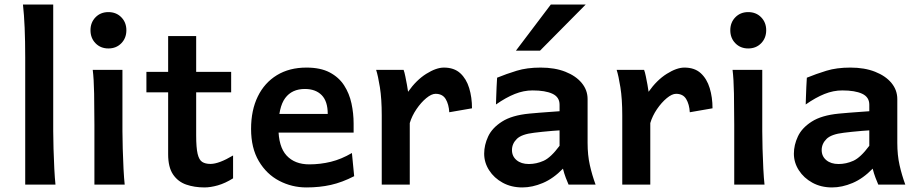

<svg xmlns="http://www.w3.org/2000/svg" viewBox="-20 -801 3991 833"><path d="M210.9 -781.2V-231.9Q210.9 -200.7 212.2 -156.2Q213.4 -111.8 215.6 -69.3Q217.8 -26.9 220.7 0H89.4V-551.8Q89.4 -694.8 79.6 -781.2Z M382.3 -498H511.2Q511.2 -451.2 511.2 -398.7Q511.2 -346.2 511.2 -301.5Q511.2 -256.8 511.2 -231.9Q511.2 -200.7 512.5 -156Q513.7 -111.3 515.9 -68.8Q518.1 -26.4 521 0H389.6Q389.6 -35.2 389.6 -82.5Q389.6 -129.9 389.6 -177Q389.6 -224.1 389.6 -258.8Q389.6 -330.1 388.4 -394.8Q387.2 -459.5 382.3 -498ZM372.6 -669.9Q372.6 -703.6 394.5 -726.1Q416.5 -748.5 450.2 -748.5Q484.4 -748.5 506.3 -726.1Q528.3 -703.6 528.3 -669.9Q528.3 -635.7 506.3 -613.3Q484.4 -590.8 450.2 -590.8Q416.5 -590.8 394.5 -613.3Q372.6 -635.7 372.6 -669.9Z M991.2 -126.5V-27.3Q957 -5.9 925 3.2Q893.1 12.2 867.2 12.2Q823.7 12.2 787.8 -0.2Q752 -12.7 730.7 -44.2Q709.5 -75.7 709.5 -131.8Q709.5 -198.7 709.5 -284.7Q709.5 -370.6 709.5 -463.6Q709.5 -556.6 709.5 -644.5H831.1Q831.1 -570.3 831.1 -491.7Q831.1 -413.1 831.1 -340.8Q831.1 -268.6 831.1 -213.9Q831.1 -160.2 837.4 -133.5Q843.8 -106.9 857.4 -98.4Q871.1 -89.8 893.1 -89.8Q929.7 -89.8 991.2 -126.5ZM982.9 -400.4H615.2V-489.3H982.9Z M1514.2 -225.6H1143.1V-306.6H1401.9Q1401.9 -361.8 1375.5 -388.4Q1349.1 -415 1302.7 -415Q1246.6 -415 1217.3 -375.5Q1188 -335.9 1188 -246.6Q1188 -164.6 1223.4 -126.2Q1258.8 -87.9 1321.8 -87.9Q1369.6 -87.9 1415.5 -99.1Q1461.4 -110.4 1506.8 -137.2L1516.6 -36.6Q1464.4 -9.8 1415.5 1.2Q1366.7 12.2 1309.6 12.2Q1246.1 12.2 1191.2 -16.6Q1136.2 -45.4 1102.8 -102.1Q1069.3 -158.7 1069.3 -241.7Q1069.3 -322.8 1098.4 -382.3Q1127.4 -441.9 1181.4 -474.9Q1235.4 -507.8 1309.6 -507.8Q1370.6 -507.8 1410.4 -486.8Q1450.2 -465.8 1472.9 -430.7Q1495.6 -395.5 1504.9 -352.3Q1514.2 -309.1 1514.2 -264.6Q1514.2 -258.3 1514.2 -245.4Q1514.2 -232.4 1514.2 -225.6Z M1757.8 0H1636.2V-300.3Q1636.2 -372.1 1628.2 -422.4Q1620.1 -472.7 1611.8 -498H1731Q1734.9 -487.8 1738.5 -469.7Q1742.2 -451.7 1745.6 -433.1Q1749 -414.6 1750.5 -402.8Q1786.1 -453.6 1829.3 -480.7Q1872.6 -507.8 1905.8 -507.8Q1950.2 -507.8 1976.8 -483.4Q2003.4 -459 2015.6 -418.7Q2027.8 -378.4 2027.8 -331.1L1929.2 -314Q1927.2 -348.6 1913.6 -371.3Q1899.9 -394 1869.6 -394Q1852.1 -394 1829.3 -375.2Q1806.6 -356.4 1786.9 -327.4Q1767.1 -298.3 1757.8 -267.1Z M2246.1 12.2Q2198.2 12.2 2160.9 -8.3Q2123.5 -28.8 2102.1 -62.3Q2080.6 -95.7 2080.6 -134.3Q2080.6 -171.9 2097.9 -209Q2115.2 -246.1 2158 -273.4Q2200.7 -300.8 2275.9 -308.1Q2293 -310.1 2320.3 -312Q2347.7 -314 2372.8 -315.9Q2397.9 -317.9 2407.7 -318.4V-346.7Q2407.7 -379.9 2376.7 -394.3Q2345.7 -408.7 2290.5 -408.7Q2252 -408.7 2213.4 -393.3Q2174.8 -377.9 2131.8 -347.7Q2132.3 -358.4 2132.8 -379.6Q2133.3 -400.9 2134.5 -424.1Q2135.7 -447.3 2136.7 -463.9Q2177.2 -480.5 2221.7 -494.1Q2266.1 -507.8 2325.7 -507.8Q2387.2 -507.8 2432.9 -489.7Q2478.5 -471.7 2503.9 -440.9Q2529.3 -410.2 2529.3 -371.1V-180.7Q2529.3 -127.9 2539.1 -84.5Q2548.8 -41 2564 0H2446.8Q2441.9 -10.7 2434.8 -29.3Q2427.7 -47.9 2422.4 -69.3Q2380.9 -26.4 2335.2 -7.1Q2289.6 12.2 2246.1 12.2ZM2274.4 -89.4Q2307.1 -89.4 2338.4 -103.3Q2369.6 -117.2 2407.7 -168.5V-235.4Q2397.5 -234.9 2376.2 -233.2Q2355 -231.4 2333 -229.2Q2311 -227.1 2297.4 -225.1Q2242.7 -218.8 2221.9 -198Q2201.2 -177.2 2201.2 -149.9Q2201.2 -123 2221.2 -106.2Q2241.2 -89.4 2274.4 -89.4ZM2369.6 -781.2H2521L2322.8 -581.1H2218.3Z M2801.3 0H2679.7V-300.3Q2679.7 -372.1 2671.6 -422.4Q2663.6 -472.7 2655.3 -498H2774.4Q2778.3 -487.8 2782 -469.7Q2785.6 -451.7 2789.1 -433.1Q2792.5 -414.6 2793.9 -402.8Q2829.6 -453.6 2872.8 -480.7Q2916 -507.8 2949.2 -507.8Q2993.7 -507.8 3020.3 -483.4Q3046.9 -459 3059.1 -418.7Q3071.3 -378.4 3071.3 -331.1L2972.7 -314Q2970.7 -348.6 2957 -371.3Q2943.4 -394 2913.1 -394Q2895.5 -394 2872.8 -375.2Q2850.1 -356.4 2830.3 -327.4Q2810.5 -298.3 2801.3 -267.1Z M3158.2 -498H3287.1Q3287.1 -451.2 3287.1 -398.7Q3287.1 -346.2 3287.1 -301.5Q3287.1 -256.8 3287.1 -231.9Q3287.1 -200.7 3288.3 -156Q3289.6 -111.3 3291.7 -68.8Q3293.9 -26.4 3296.9 0H3165.5Q3165.5 -35.2 3165.5 -82.5Q3165.5 -129.9 3165.5 -177Q3165.5 -224.1 3165.5 -258.8Q3165.5 -330.1 3164.3 -394.8Q3163.1 -459.5 3158.2 -498ZM3148.4 -669.9Q3148.4 -703.6 3170.4 -726.1Q3192.4 -748.5 3226.1 -748.5Q3260.3 -748.5 3282.2 -726.1Q3304.2 -703.6 3304.2 -669.9Q3304.2 -635.7 3282.2 -613.3Q3260.3 -590.8 3226.1 -590.8Q3192.4 -590.8 3170.4 -613.3Q3148.4 -635.7 3148.4 -669.9Z M3589.8 12.2Q3542 12.2 3504.6 -8.3Q3467.3 -28.8 3445.8 -62.3Q3424.3 -95.7 3424.3 -134.3Q3424.3 -171.9 3441.7 -209Q3459 -246.1 3501.7 -273.4Q3544.4 -300.8 3619.6 -308.1Q3636.7 -310.1 3664.1 -312Q3691.4 -314 3716.6 -315.9Q3741.7 -317.9 3751.5 -318.4V-346.7Q3751.5 -379.9 3720.5 -394.3Q3689.5 -408.7 3634.3 -408.7Q3595.7 -408.7 3557.1 -393.3Q3518.6 -377.9 3475.6 -347.7Q3476.1 -358.4 3476.6 -379.6Q3477.1 -400.9 3478.3 -424.1Q3479.5 -447.3 3480.5 -463.9Q3521 -480.5 3565.4 -494.1Q3609.9 -507.8 3669.4 -507.8Q3731 -507.8 3776.6 -489.7Q3822.3 -471.7 3847.7 -440.9Q3873 -410.2 3873 -371.1V-180.7Q3873 -127.9 3882.8 -84.5Q3892.6 -41 3907.7 0H3790.5Q3785.6 -10.7 3778.6 -29.3Q3771.5 -47.9 3766.1 -69.3Q3724.6 -26.4 3679 -7.1Q3633.3 12.2 3589.8 12.2ZM3618.2 -89.4Q3650.9 -89.4 3682.1 -103.3Q3713.4 -117.2 3751.5 -168.5V-235.4Q3741.2 -234.9 3720 -233.2Q3698.7 -231.4 3676.8 -229.2Q3654.8 -227.1 3641.1 -225.1Q3586.4 -218.8 3565.7 -198Q3544.9 -177.2 3544.9 -149.9Q3544.9 -123 3564.9 -106.2Q3585 -89.4 3618.2 -89.4Z"/></svg>

Font: Kanchenjunga
Style: Bold
Weight: 700
Designer: Becca Hirsbrunner Spalinger
Foundry: SIL International
Version: Version 2.001